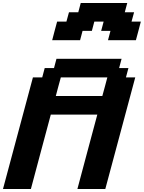

<svg xmlns="http://www.w3.org/2000/svg" viewBox="-20 -1270 966 1290"><path d="M500 0H687.5L888.7 -750H826.2L842.8 -812.5H780.3L796.9 -875H359.4L342.8 -812.5H280.3L263.7 -750H201.2L0 0H187.5Q209.5 -83 254.2 -250Q298.8 -417 321.3 -500H633.8Q611.3 -417 566.7 -250Q522 -83 500 0ZM667.5 -625H355Q360.4 -646 371.6 -687.7Q382.8 -729.5 388.7 -750H701.2Q695.8 -729.5 684.6 -687.5Q673.3 -645.5 667.5 -625ZM705.6 -1000H893.1Q898.9 -1020.5 909.9 -1062.5Q920.9 -1104.5 926.3 -1125H863.8L880.9 -1187.5H818.4L835 -1250H522.5L505.9 -1187.5H443.4L426.3 -1125H363.8Q357.9 -1104 346.9 -1062.3Q335.9 -1020.5 330.6 -1000H518.1L534.7 -1062.5H597.2L613.8 -1125H676.3L659.7 -1062.5H722.2Z"/></svg>

Font: Faithful 32x
Style: SemiboldOblique
Weight: 400
Foundry: Faithful Resource Pack
Version: Version 1.0; January 27, 2023